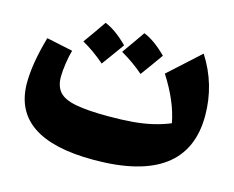

<svg xmlns="http://www.w3.org/2000/svg" viewBox="-90 -738 1068 878"><g transform="rotate(15 444.5 -299.0)"><path d="M719.7 -243.7Q701.2 -343.8 629.9 -454.6L777.8 -588.9Q857.9 -464.4 857.9 -315.9Q857.9 10.7 416 10.7Q31.7 10.7 31.7 -251Q31.7 -342.8 68.8 -472.2L193.4 -445.8Q185.5 -420.4 179.9 -382.3Q174.3 -344.2 174.3 -318.4Q174.3 -272.5 197.3 -246.6Q220.2 -220.7 276.1 -210Q332 -199.2 429.7 -199.2Q495.6 -199.2 546.1 -203.6Q596.7 -208 638.4 -217.8Q680.2 -227.5 719.7 -243.7ZM338.9 -424.3Q288.1 -468.8 231.9 -500.5Q252.4 -528.3 271 -555.2Q289.6 -582 308.1 -608.9Q358.4 -589.4 416.5 -531.2Q397 -503.4 377.4 -477.1Q357.9 -450.7 338.9 -424.3ZM522.9 -424.3Q477.1 -464.4 415.5 -500.5Q434.6 -527.3 453.6 -554.2Q472.7 -581.1 491.7 -608.9Q542.5 -588.9 600.1 -531.2Q580.6 -503.4 561.3 -477.1Q542 -450.7 522.9 -424.3Z"/></g></svg>

Font: Pinar-DS1-FD ExtraBold
Style: Regular
Weight: 800
Designer: Amin Abedi
Version: Version 2.000